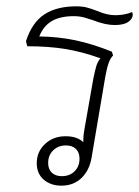

<svg xmlns="http://www.w3.org/2000/svg" viewBox="-20 -580 439 606"><path d="M399 -534Q399 -521 385 -511Q371 -501 342 -501Q312 -501 274 -516Q270 -517 252 -523Q234 -529 213 -529Q170 -529 143.5 -513.5Q117 -498 104 -465Q166 -464 219.5 -452.5Q273 -441 333 -417L337 -405Q328 -396 322.5 -380Q317 -364 312 -336L269 -82Q262 -42 237 -18Q212 6 174 6Q140 6 118 -13Q96 -32 96 -65Q96 -101 122 -125.5Q148 -150 187 -150Q224 -150 243 -131V-137Q243 -155 247 -175L275 -334Q280 -358 284 -371.5Q288 -385 297 -396Q238 -417 185.5 -425.5Q133 -434 66 -434L62 -450Q81 -509 120 -534.5Q159 -560 220 -560Q240 -560 253.5 -556.5Q267 -553 288 -545Q318 -532 344 -532Q373 -532 397 -542Q399 -536 399 -534ZM231 -79Q231 -99 219.5 -110Q208 -121 188 -121Q164 -121 148 -105.5Q132 -90 132 -66Q132 -46 143.5 -35Q155 -24 175 -24Q200 -24 215.5 -39.5Q231 -55 231 -79Z"/></svg>

Font: Thasadith
Style: Italic
Weight: 400
Italic angle: -9°
Designer: Cadson Demak Co.,Ltd.
Foundry: Cadson Demak Co.,Ltd.
Version: Version 1.000; ttfautohint (v1.6)